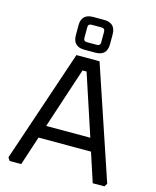

<svg xmlns="http://www.w3.org/2000/svg" viewBox="-134 -1018 898 1108"><g transform="rotate(15 315.0 -464.0)"><path d="M19.9 -18.5 246.2 -690H384.3L610 -18.5L598.2 0H528.5L471.7 -173.6H158.1L101.3 0H32.3ZM183.4 -250H447.1L327.3 -613.6H303.2ZM213.3 -800.7V-858.6Q213.3 -927.6 282.6 -927.6H347.9Q417.2 -927.6 417.2 -858.6V-800.7Q417.2 -731.7 347.9 -731.7H282.6Q213.3 -731.7 213.3 -800.7ZM265.1 -798Q265.1 -777.6 285.5 -777.6H344.3Q365.4 -777.6 365.4 -798V-861.3Q365.4 -881.7 344.3 -881.7H285.5Q265.1 -881.7 265.1 -861.3Z"/></g></svg>

Font: Oxanium ExtraLight
Style: Regular
Weight: 200
Designer: Severin Meyer
Version: Version 2.000